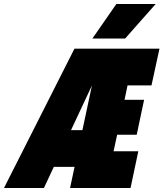

<svg xmlns="http://www.w3.org/2000/svg" viewBox="-74 -942 819 962"><path d="M-54 0 299 -698H473L146 0ZM144 -106 183 -290H357L318 -106ZM277 0 426 -698H725L685 -514H565L550 -442H648L611 -267H513L495 -184H619L580 0ZM389 -749 509 -922H706L553 -749Z"/></svg>

Font: Azeret Mono Thin Black
Style: Italic
Weight: 900
Italic angle: -12°
Version: Version 1.002